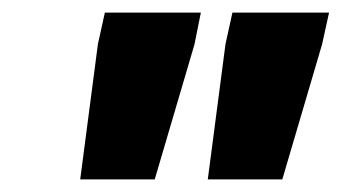

<svg xmlns="http://www.w3.org/2000/svg" viewBox="-20 -708 541 304"><path d="M107 -424 135 -638 146 -688H298L288 -638L225 -424ZM309 -424 337 -638 348 -688H501L490 -638L427 -424Z"/></svg>

Font: Saira Semi Condensed ExtraBold
Style: Italic
Weight: 800
Width: 4
Italic angle: -12°
Designer: Hector Gatti with collaboration of the Omnibus-Type team
Foundry: Omnibus-Type
Version: Version 1.001; ttfautohint (v1.8)